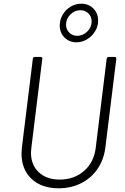

<svg xmlns="http://www.w3.org/2000/svg" viewBox="-20 -1007 673 1035"><path d="M96 -179Q96 -190 98 -212L157 -690Q157 -694 160 -697Q163 -700 167 -700H199Q204 -700 206.5 -697Q209 -694 208 -690L149 -210Q147 -192 147 -184Q147 -118 189 -78.5Q231 -39 302 -39Q380 -39 433.5 -86Q487 -133 496 -210L555 -690Q557 -700 566 -700H598Q607 -700 607 -690L548 -212Q540 -147 506 -97Q472 -47 417.5 -19.5Q363 8 296 8Q204 8 150 -43Q96 -94 96 -179ZM302 -870Q302 -901 318 -928Q334 -955 360.5 -971Q387 -987 418 -987Q458 -987 483.5 -961Q509 -935 509 -896Q509 -865 492.5 -838Q476 -811 449 -795Q422 -779 392 -779Q353 -779 327.5 -805Q302 -831 302 -870ZM474 -892Q474 -918 456.5 -935Q439 -952 413 -952Q383 -952 359.5 -929Q336 -906 336 -874Q336 -848 353.5 -831Q371 -814 396 -814Q427 -814 450.5 -837Q474 -860 474 -892Z"/></svg>

Font: Barlow Light
Style: Italic
Weight: 300
Italic angle: -7°
Designer: Jeremy Tribby
Foundry: Tribby Type
Version: Version 1.408